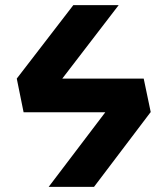

<svg xmlns="http://www.w3.org/2000/svg" viewBox="-20 -731 655 751"><path d="M170.3 0 391.8 -291.8H72.3L45.6 -423.6L266.7 -710.8H444.1L223.6 -423.6H542.1L569.7 -291.8H568.7L347.7 0Z"/></svg>

Font: Fira Code
Style: Bold
Weight: 700
Monospace: yes
Designer: Carrois Corporate, Edenspiekermann AG, Nikita Prokopov
Foundry: Carrois Corporate, Edenspiekermann AG, Nikita Prokopov
Version: Version 6.000; ttfautohint (v1.8.2) -l 8 -r 50 -G 200 -x 14 